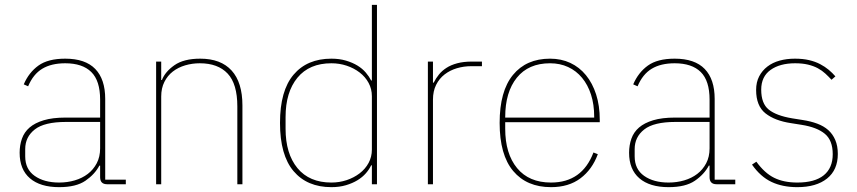

<svg xmlns="http://www.w3.org/2000/svg" viewBox="-20 -760 3535 792"><path d="M422 0Q393 0 393 -29V-77H390Q371 -41 332.5 -14.5Q294 12 224 12Q146 12 103.5 -24.5Q61 -61 61 -130Q61 -161 70.5 -188Q80 -215 102 -234Q124 -253 160.5 -264Q197 -275 251 -275H393V-349Q393 -427 356.5 -463Q320 -499 249 -499Q192 -499 154.5 -476.5Q117 -454 96 -404L78 -412Q99 -461 138.5 -489.5Q178 -518 249 -518Q332 -518 373 -475.5Q414 -433 414 -352V-19H499V0ZM224 -7Q258 -7 288.5 -16Q319 -25 342 -42.5Q365 -60 379 -86.5Q393 -113 393 -148V-257H252Q163 -257 123.5 -226Q84 -195 84 -145V-115Q84 -62 123 -34.5Q162 -7 224 -7Z M624 0V-506H645V-430H648Q661 -464 699.5 -491Q738 -518 806 -518Q891 -518 935.5 -469Q980 -420 980 -325V0H959V-321Q959 -414 919 -456.5Q879 -499 804 -499Q773 -499 744 -490.5Q715 -482 693 -465Q671 -448 658 -422Q645 -396 645 -362V0Z M1514 -78H1511Q1503 -61 1489 -45Q1475 -29 1454.5 -16.5Q1434 -4 1407 4Q1380 12 1347 12Q1247 12 1191 -54Q1135 -120 1135 -253Q1135 -386 1191 -452Q1247 -518 1347 -518Q1380 -518 1407 -510Q1434 -502 1454.5 -489.5Q1475 -477 1489 -460.5Q1503 -444 1511 -428H1514V-740H1535V0H1514ZM1347 -7Q1380 -7 1410 -17Q1440 -27 1463.5 -45Q1487 -63 1500.5 -88Q1514 -113 1514 -143V-363Q1514 -393 1500.5 -418Q1487 -443 1463.5 -461Q1440 -479 1410 -489Q1380 -499 1347 -499Q1256 -499 1207 -439.5Q1158 -380 1158 -277V-229Q1158 -126 1207 -66.5Q1256 -7 1347 -7Z M1745 0V-506H1766V-419H1769Q1778 -437 1790.5 -452.5Q1803 -468 1821.5 -480Q1840 -492 1866 -499Q1892 -506 1927 -506H1968V-487H1924Q1893 -487 1864.5 -478.5Q1836 -470 1814 -453Q1792 -436 1779 -410Q1766 -384 1766 -349V0Z M2253 12Q2153 12 2097 -54.5Q2041 -121 2041 -253Q2041 -384 2096 -451Q2151 -518 2249 -518Q2295 -518 2332.5 -500.5Q2370 -483 2397 -450Q2424 -417 2439 -370.5Q2454 -324 2454 -266V-256H2064V-229Q2064 -126 2113 -66.5Q2162 -7 2253 -7Q2381 -7 2428 -131L2446 -124Q2423 -61 2374.5 -24.5Q2326 12 2253 12ZM2249 -499Q2160 -499 2112 -439.5Q2064 -380 2064 -277V-275H2431V-279Q2431 -329 2418 -369.5Q2405 -410 2381 -439Q2357 -468 2323.5 -483.5Q2290 -499 2249 -499Z M2936 0Q2907 0 2907 -29V-77H2904Q2885 -41 2846.5 -14.5Q2808 12 2738 12Q2660 12 2617.5 -24.5Q2575 -61 2575 -130Q2575 -161 2584.5 -188Q2594 -215 2616 -234Q2638 -253 2674.5 -264Q2711 -275 2765 -275H2907V-349Q2907 -427 2870.5 -463Q2834 -499 2763 -499Q2706 -499 2668.5 -476.5Q2631 -454 2610 -404L2592 -412Q2613 -461 2652.5 -489.5Q2692 -518 2763 -518Q2846 -518 2887 -475.5Q2928 -433 2928 -352V-19H3013V0ZM2738 -7Q2772 -7 2802.5 -16Q2833 -25 2856 -42.5Q2879 -60 2893 -86.5Q2907 -113 2907 -148V-257H2766Q2677 -257 2637.5 -226Q2598 -195 2598 -145V-115Q2598 -62 2637 -34.5Q2676 -7 2738 -7Z M3269 12Q3208 12 3162.5 -9.5Q3117 -31 3082 -81L3100 -93Q3134 -46 3173.5 -26.5Q3213 -7 3269 -7Q3341 -7 3378 -37Q3415 -67 3415 -124Q3415 -181 3382.5 -208Q3350 -235 3287 -245L3243 -252Q3176 -262 3137.5 -292.5Q3099 -323 3099 -389Q3099 -421 3111.5 -445Q3124 -469 3145.5 -485.5Q3167 -502 3196 -510Q3225 -518 3259 -518Q3292 -518 3317.5 -512Q3343 -506 3363 -495.5Q3383 -485 3398.5 -472Q3414 -459 3426 -445L3410 -431Q3398 -444 3384.5 -456.5Q3371 -469 3353.5 -478.5Q3336 -488 3313 -493.5Q3290 -499 3260 -499Q3197 -499 3158.5 -471.5Q3120 -444 3120 -390Q3120 -333 3151 -308Q3182 -283 3247 -272L3291 -265Q3324 -260 3351 -250Q3378 -240 3396.5 -223.5Q3415 -207 3425.5 -182.5Q3436 -158 3436 -125Q3436 -59 3391.5 -23.5Q3347 12 3269 12Z"/></svg>

Font: IBM Plex Sans Hebrew Thin
Style: Regular
Weight: 100
Designer: Mike Abbink, Paul van der Laan, Pieter van Rosmalen, Yanek Iontef
Foundry: Bold Monday
Version: Version 1.2